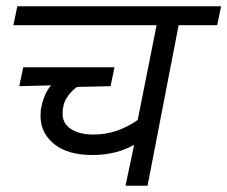

<svg xmlns="http://www.w3.org/2000/svg" viewBox="-20 -590 722 610"><path d="M448.8 0H378.8L406.2 -130Q348.8 -97.5 273.8 -97.5Q195 -97.5 151.9 -132.5Q108.8 -167.5 108.8 -221.2Q108.8 -240 111.2 -248.8Q120 -293.8 142.5 -318.8L41.2 -316.2L53.8 -376.2H343.8L331.2 -316.2L225 -313.8Q206.2 -301.2 192.5 -280Q178.8 -258.8 178.8 -228.8Q178.8 -197.5 205.6 -180Q232.5 -162.5 277.5 -162.5Q351.2 -162.5 417.5 -208.8L477.5 -510H22.5L35 -570H682.5L670 -510H547.5Z"/></svg>

Font: Cambay
Style: Italic
Weight: 400
Italic angle: -11°
Designer: Pooja Saxena
Foundry: Pooja Saxena
Version: Version 1.019;PS 001.019;hotconv 1.0.70;makeotf.lib2.5.58329